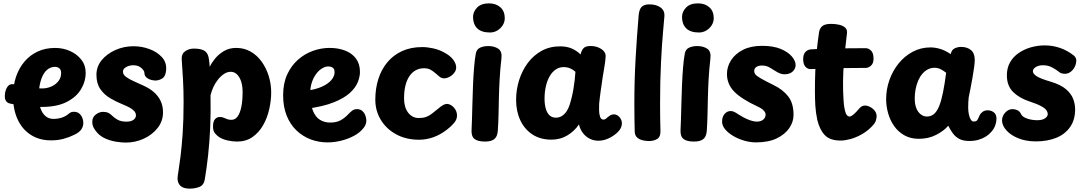

<svg xmlns="http://www.w3.org/2000/svg" viewBox="-20 -828 6449 1142"><path d="M34.2 -213.6Q19.8 -218.4 13.1 -232.1Q6.4 -245.7 9.6 -271.1Q12.9 -295.9 25 -312.9Q37.1 -330 59.8 -327.2Q64.7 -327 86.8 -320.7Q109 -314.4 145.8 -308.2Q182.6 -301.9 229.6 -301.9Q259.7 -301.9 285.8 -313.6Q311.9 -325.2 327.7 -345.8Q343.6 -366.3 343.6 -393Q343.6 -413.7 332.7 -422Q321.8 -430.3 307.2 -430.3Q286.3 -430.3 268.5 -419Q250.7 -407.7 237.9 -385.1Q225.1 -362.6 217.8 -329.7Q210.6 -296.9 210.6 -253.9Q210.6 -215 220.6 -184.8Q230.7 -154.7 250.2 -137.7Q269.8 -120.7 298.8 -120.7Q322.9 -120.7 347 -128.2Q371.1 -135.8 390.9 -153.1Q396.9 -158.1 403.3 -160.6Q409.7 -163.1 419 -163.1Q439.6 -163.1 451.8 -152.4Q464 -141.8 469.8 -126.7Q475.6 -111.7 475.6 -97.3Q475.6 -76.7 464.3 -59.2Q453.1 -41.7 422.6 -26.7Q391.8 -11.4 357.9 -2.3Q324.1 6.9 283.4 6.9Q214.4 6.9 163.5 -25.7Q112.6 -58.2 85.1 -117.3Q57.6 -176.4 57.6 -255.9Q57.6 -318.9 75.2 -371.1Q92.9 -423.2 125.8 -461.9Q158.8 -500.6 204.6 -521.7Q250.4 -542.9 307.6 -542.9Q355.3 -542.9 396.5 -524.6Q437.7 -506.2 463.6 -473.2Q489.6 -440.1 489.6 -395.3Q489.6 -343.2 461.6 -296.8Q433.7 -250.4 375.9 -221.2Q318.1 -191.9 227.6 -191.9Q205.6 -191.9 175 -194.2Q144.4 -196.4 114.3 -200.2Q84.1 -204 62.2 -207.7Q40.2 -211.4 34.2 -213.6Z M968.3 -413Q965.6 -374.4 945.6 -361.7Q925.6 -349 903.6 -349Q894.2 -349 878.7 -353Q863.1 -357 850.8 -367.5Q838.6 -378 838.6 -398Q838.6 -402 831.7 -412.2Q824.9 -422.4 810.1 -431.2Q795.3 -439.9 771.4 -439.9Q758 -439.9 743.8 -435.3Q729.6 -430.7 720.5 -422.2Q711.4 -413.7 711.4 -401.4Q711.4 -383.8 730.1 -370.3Q748.8 -356.8 776.6 -344.5Q804.4 -332.2 832.6 -319Q870.8 -302 896.6 -278.9Q922.3 -255.9 935.9 -226.7Q949.6 -197.4 949.6 -159.6Q949.6 -107.6 917.6 -66.9Q885.7 -26.3 835.4 -3.2Q785.1 20 728.6 20Q700.7 20 668.8 14.6Q636.9 9.2 608.4 -3.2Q579.9 -15.7 560.6 -36Q545.9 -51.7 537.4 -67.7Q528.9 -83.7 528.9 -103.9Q528.9 -130.9 549.7 -146.8Q570.4 -162.8 593.4 -162.8Q611.2 -162.8 624.1 -156.7Q637 -150.6 644.7 -141.9Q657.1 -129 678 -116.7Q698.9 -104.4 732.6 -104.4Q752.4 -104.4 764.9 -110.1Q777.3 -115.7 782.9 -124.1Q788.6 -132.4 788.6 -141Q788.6 -156.1 778.3 -167.4Q768.1 -178.8 750.1 -188.5Q732 -198.2 707.6 -208.1Q671.7 -222.6 636 -243.4Q600.3 -264.2 576.9 -297.8Q553.6 -331.4 553.6 -383Q553.6 -432 584.7 -470Q615.9 -508 666.3 -530.5Q716.7 -553 774.6 -553Q823.1 -553 868.7 -536.2Q914.3 -519.3 942.8 -488.3Q971.3 -457.2 968.3 -413Z M1060.8 -476Q1059 -507.9 1081.7 -523.4Q1104.3 -539 1132 -539Q1173.4 -539 1194.3 -527.1Q1215.1 -515.1 1221 -485.6Q1222.8 -474.9 1223.8 -466.8Q1224.8 -458.8 1225.9 -450.4Q1227 -442 1227 -430.8Q1237.2 -451.9 1258.1 -478.1Q1278.9 -504.3 1310.9 -523.7Q1342.9 -543 1385 -543Q1433.2 -543 1471.8 -520.5Q1510.4 -498 1537.2 -460.1Q1564 -422.2 1578.5 -375.2Q1593 -328.1 1593 -279Q1593 -230.1 1581.3 -178.3Q1569.6 -126.4 1544.9 -83.2Q1520.3 -40 1481.9 -13Q1443.6 14 1390 14Q1362.7 14 1333.3 7.3Q1304 0.7 1282.7 -13Q1271.2 -21 1259.1 -34.7Q1247 -48.4 1247 -75.1Q1247 -104.9 1258.3 -118.6Q1269.7 -132.2 1287.9 -132.2Q1299.9 -132.2 1309.7 -128.1Q1319.4 -123.9 1330.5 -119.6Q1341.6 -115.3 1356.8 -115.3Q1379.2 -115.3 1393.7 -135.8Q1408.2 -156.2 1415.6 -193.2Q1423 -230.2 1423 -280Q1423 -317.3 1414 -344.2Q1405 -371 1389.1 -386Q1373.2 -401 1352.6 -401Q1331.1 -401 1311.7 -387.8Q1292.2 -374.7 1275.8 -353.8Q1259.4 -333 1248.4 -308.4Q1237.3 -283.8 1232.2 -260.9Q1234.2 -154.4 1230.1 -66.7Q1226 21.1 1217.8 95.7Q1209.6 170.3 1198.1 238.7Q1192.8 272.6 1166.8 283.3Q1140.9 294 1108 294Q1071.7 294 1053.8 277.7Q1036 261.4 1036 232.7Q1036 221.7 1041.5 189Q1047 156.3 1054 100.3Q1061 44.3 1066.5 -35.8Q1072 -116 1072 -222Q1072 -290 1068.5 -355.4Q1065 -420.9 1060.8 -476Z M1802.7 -181 1797.7 -287.8Q1855.9 -295 1894.1 -312.2Q1932.2 -329.4 1951.1 -352.1Q1970 -374.8 1970 -398.2Q1970 -417.7 1959.3 -425.2Q1948.6 -432.7 1932.2 -432.7Q1914.2 -432.7 1895.1 -420.9Q1875.9 -409.2 1860.3 -388.1Q1844.8 -367 1835.1 -338.6Q1825.4 -310.1 1825.4 -275.7Q1825.4 -209.4 1840.7 -170.8Q1855.9 -132.1 1882.7 -115.6Q1909.4 -99 1944 -99Q1978.3 -99 2002.7 -111Q2027 -123 2051 -148Q2062 -160 2074.4 -169.5Q2086.8 -179 2103.1 -179Q2122.9 -179 2135.3 -167.8Q2147.7 -156.6 2153.3 -140.7Q2159 -124.8 2159 -111.4Q2159 -101.4 2155.7 -90.3Q2152.4 -79.2 2142.3 -66.6Q2120.7 -38.9 2084.9 -19.9Q2049.1 -1 2008.4 9Q1967.7 19 1928 19Q1875.3 19 1827.7 1Q1780.1 -17 1743.1 -52.5Q1706 -88 1685 -140.5Q1664 -193 1664 -261Q1664 -332 1688 -384.5Q1712 -437 1752.1 -472.5Q1792.1 -508 1841.2 -525.5Q1890.3 -543 1940 -543Q1992.9 -543 2033.7 -526.8Q2074.6 -510.7 2097.8 -479.1Q2121 -447.6 2121 -400.2Q2121 -372.3 2108.2 -339.6Q2095.3 -306.9 2061.4 -275.6Q2027.6 -244.3 1964.7 -219.2Q1901.9 -194 1802.7 -181Z M2620.7 -516.6Q2657.8 -497.1 2675.6 -473.1Q2693.3 -449 2693.3 -427.1Q2693.3 -409.2 2681.4 -394.3Q2669.6 -379.3 2652.9 -370.7Q2636.3 -362 2621.3 -362Q2607 -362 2595.2 -371.1Q2583.3 -380.2 2570.5 -392Q2557.7 -403.8 2541.5 -412.9Q2525.3 -422 2502.3 -422Q2475.6 -422 2453.9 -410.7Q2432.3 -399.3 2416.4 -376.8Q2400.6 -354.3 2391.9 -320.8Q2383.3 -287.2 2383.3 -242Q2383.3 -218.7 2388.7 -197.9Q2394.1 -177.1 2405.4 -160.9Q2416.7 -144.8 2433.2 -135.4Q2449.8 -126 2471.3 -126Q2496.3 -126 2514.1 -132.4Q2531.9 -138.8 2548.6 -151.7Q2565.2 -164.6 2587.2 -182.6Q2619.2 -210 2637.3 -210Q2650.9 -210 2664.9 -200.9Q2679 -191.8 2688.7 -175.9Q2698.3 -160.1 2698.3 -140.1Q2698.3 -117 2680.1 -95.8Q2661.9 -74.6 2637.3 -56.1Q2600 -27.1 2558.2 -12Q2516.3 3.1 2472.3 3.1Q2395.8 3.1 2337.1 -28.7Q2278.3 -60.4 2245.3 -114.7Q2212.3 -169 2212.3 -235Q2212.3 -301.3 2230.4 -358.1Q2248.4 -414.9 2283.8 -457.4Q2319.2 -500 2371.3 -524Q2423.3 -548 2491.3 -548Q2522.3 -548 2557.6 -540.1Q2592.8 -532.1 2620.7 -516.6Z M2810 -509Q2814.6 -534.7 2835.2 -544.3Q2855.9 -554 2884.3 -554Q2920.3 -554 2943.9 -538Q2967.6 -522 2962.4 -480Q2955 -415.3 2951.8 -357.3Q2948.6 -299.2 2947.4 -246.3Q2946.3 -193.4 2945.2 -144.7Q2944.1 -96 2940.9 -50Q2938.3 -14.4 2919.5 -0.2Q2900.7 14 2865.3 14Q2820.3 14 2801.3 -2.4Q2782.3 -18.9 2784.9 -57Q2786.1 -76.1 2787.2 -116.8Q2788.3 -157.4 2789.8 -210.7Q2791.3 -263.9 2793.4 -319.8Q2795.6 -375.8 2799.7 -425.4Q2803.8 -475.1 2810 -509ZM2793.6 -726.7Q2793.6 -757.8 2817.6 -782.9Q2841.7 -808 2888.6 -808Q2930 -808 2956.2 -784.7Q2982.3 -761.4 2982.3 -719.8Q2982.3 -696.6 2969.7 -677.1Q2957 -657.7 2937.4 -646.2Q2917.8 -634.7 2894.6 -634.7Q2843.4 -634.7 2818.5 -659.4Q2793.6 -684.2 2793.6 -726.7Z M3049.7 -234Q3049.7 -294.6 3067.7 -351.6Q3085.7 -408.7 3119.4 -453.8Q3153.2 -499 3201.6 -525.7Q3250 -552.3 3311.6 -552.3Q3350.9 -552.3 3380.2 -539.7Q3409.6 -527.1 3433.1 -504.1Q3438.1 -526.1 3449.9 -540.3Q3461.8 -554.4 3492.6 -554.4Q3528.9 -554.4 3556.1 -536.9Q3583.3 -519.3 3582.3 -492.4Q3581.3 -465.3 3573 -418.7Q3564.7 -372 3558.7 -327Q3556.7 -313 3553.4 -291Q3550.2 -269 3547.7 -247.5Q3545.2 -226 3543.7 -211Q3542.9 -195.9 3543.2 -173.2Q3543.4 -150.6 3549.2 -133.6Q3555 -116.7 3569 -116.7Q3576.9 -116.7 3582.8 -120.8Q3588.7 -124.9 3595.1 -131.6Q3604.8 -139.4 3612.3 -143.6Q3619.9 -147.7 3632.2 -147.7Q3645.6 -147.7 3657.5 -138.3Q3669.4 -128.9 3675.7 -112.8Q3682 -96.7 3676.3 -77.2Q3671.7 -58.2 3650.1 -38.2Q3628.4 -18.1 3598.9 -4.6Q3569.4 9 3539.6 9Q3510.8 9 3486.8 -3.4Q3462.9 -15.8 3446.6 -37.5Q3430.2 -59.2 3423.7 -88.1Q3397.6 -48.8 3355.3 -23.1Q3313.1 2.6 3260 2.6Q3193.7 2.6 3146.8 -28.3Q3099.9 -59.2 3074.8 -112.6Q3049.7 -166 3049.7 -234ZM3218.9 -241.1Q3218.9 -209.2 3225.7 -183.7Q3232.6 -158.1 3247.4 -143.1Q3262.2 -128.1 3286.3 -128.1Q3305.8 -128.1 3321.1 -137.5Q3336.4 -146.9 3348.3 -163.4Q3360.2 -180 3367.3 -202Q3375 -225.4 3380.9 -250.4Q3386.9 -275.3 3391.1 -301.2Q3395.3 -327.1 3398.3 -352.3Q3401.3 -377.4 3402.6 -401.1Q3388.7 -414.1 3370.9 -421.5Q3353.1 -428.9 3332.7 -428.9Q3306 -428.9 3284.9 -414.3Q3263.8 -399.7 3249.1 -374Q3234.4 -348.3 3226.7 -314.3Q3218.9 -280.2 3218.9 -241.1Z M3778.8 -738Q3782.3 -774.3 3797.6 -788.2Q3812.8 -802 3842.2 -802Q3884.1 -802 3909.6 -783.1Q3935.1 -764.1 3931.6 -729Q3930.3 -710 3923.7 -638.6Q3917.1 -567.2 3911.6 -457.1Q3906.1 -347 3906.1 -213Q3906.1 -167 3906.7 -123.7Q3907.3 -80.4 3908.3 -52Q3910.1 -14.4 3889.2 -1.7Q3868.3 11 3839.7 11Q3820.9 11 3801.3 6.1Q3781.8 1.2 3768.9 -10.9Q3756.1 -23 3755.3 -44Q3754.3 -78.9 3753.7 -123.4Q3753.1 -168 3753.1 -214Q3753.1 -351 3760.6 -481.8Q3768.1 -612.6 3778.8 -738Z M4053 -509Q4057.6 -534.7 4078.2 -544.3Q4098.9 -554 4127.3 -554Q4163.3 -554 4186.9 -538Q4210.6 -522 4205.4 -480Q4198 -415.3 4194.8 -357.3Q4191.6 -299.2 4190.4 -246.3Q4189.3 -193.4 4188.2 -144.7Q4187.1 -96 4183.9 -50Q4181.3 -14.4 4162.5 -0.2Q4143.7 14 4108.3 14Q4063.3 14 4044.3 -2.4Q4025.3 -18.9 4027.9 -57Q4029.1 -76.1 4030.2 -116.8Q4031.3 -157.4 4032.8 -210.7Q4034.3 -263.9 4036.4 -319.8Q4038.6 -375.8 4042.7 -425.4Q4046.8 -475.1 4053 -509ZM4036.6 -726.7Q4036.6 -757.8 4060.6 -782.9Q4084.7 -808 4131.6 -808Q4173 -808 4199.2 -784.7Q4225.3 -761.4 4225.3 -719.8Q4225.3 -696.6 4212.7 -677.1Q4200 -657.7 4180.4 -646.2Q4160.8 -634.7 4137.6 -634.7Q4086.4 -634.7 4061.5 -659.4Q4036.6 -684.2 4036.6 -726.7Z M4712.3 -441.1Q4712.3 -418.9 4694.7 -402.6Q4677.1 -386.2 4645.7 -386.2Q4632 -386.2 4619.6 -391.2Q4607.2 -396.2 4597.9 -402Q4577 -415.2 4557.4 -426.7Q4537.9 -438.2 4511.9 -438.2Q4491.7 -438.2 4478.8 -429.8Q4465.9 -421.3 4465.9 -404.7Q4465.9 -394.9 4473.1 -385.5Q4480.3 -376.1 4504.6 -362Q4528.9 -347.9 4580.6 -322.3Q4636.8 -295.3 4668.3 -254.5Q4699.9 -213.7 4699.9 -145Q4699.9 -103 4674.4 -65.8Q4648.9 -28.6 4599.6 -4.8Q4550.2 18.9 4476.3 18.9Q4442.2 18.9 4406.7 8.6Q4371.2 -1.7 4341.5 -19.1Q4311.8 -36.6 4293.3 -58.6Q4274.9 -80.6 4274.9 -104Q4274.9 -133.4 4289.9 -150.5Q4304.9 -167.6 4326.3 -167.6Q4336.7 -167.6 4348.3 -162Q4359.9 -156.4 4372.9 -147Q4383.9 -139.6 4402.7 -129.6Q4421.4 -119.6 4442.7 -112.1Q4464 -104.6 4481.1 -104.6Q4506.1 -104.6 4519.9 -116.8Q4533.8 -129.1 4533.8 -146.4Q4533.8 -157.6 4523.1 -170Q4512.4 -182.4 4484.9 -195Q4389.2 -239.6 4346.6 -283.6Q4303.9 -327.6 4303.9 -388Q4303.9 -431.6 4328.3 -469.7Q4352.8 -507.9 4399.3 -531.7Q4445.8 -555.4 4512.9 -555.4Q4579.4 -555.4 4623.6 -537Q4667.7 -518.6 4690 -491.8Q4712.3 -465.1 4712.3 -441.1Z M4851.6 -635.9Q4855.1 -659 4870.7 -672.5Q4886.3 -686 4923.8 -686Q4949 -686 4971.8 -680.7Q4994.6 -675.4 5007.8 -662.9Q5021 -650.4 5017.4 -627.1Q5011 -574.8 5005.1 -519.3Q4999.2 -463.8 4996.2 -405.4Q4993.2 -347 4994.8 -285Q4996.6 -220.7 5002.1 -188.4Q5007.6 -156.1 5015.6 -145.4Q5023.6 -134.8 5031.9 -134.8Q5040.9 -134.8 5052.2 -143.6Q5063.4 -152.3 5073.8 -163.7Q5084.2 -175.1 5090.2 -182.1Q5096.2 -189.1 5104.5 -194.7Q5112.8 -200.3 5124.4 -200.3Q5138.8 -200.3 5155 -192Q5171.2 -183.7 5182.7 -169.4Q5194.1 -155.1 5194.1 -136.1Q5194.1 -129.1 5190.2 -112.6Q5186.3 -96 5162 -72Q5135 -45.2 5102.2 -27.2Q5069.3 -9.2 5037.4 -0.6Q5005.4 8 4979.6 8Q4915.7 8 4885.1 -25.2Q4854.4 -58.3 4841.1 -115.4Q4831.8 -159.4 4829.4 -201.2Q4827.1 -243 4827.1 -288Q4827.1 -349 4829.3 -405.8Q4831.6 -462.6 4837.2 -519.5Q4842.8 -576.4 4851.6 -635.9ZM4803.4 -417Q4784.4 -416 4770.8 -430.8Q4757.2 -445.7 4757.2 -476.1Q4757.2 -504.8 4770.8 -519.1Q4784.4 -533.4 4803.4 -534.4Q4829.4 -536.4 4868.1 -537.9Q4906.7 -539.4 4951.3 -539.9Q4995.9 -540.4 5042 -540.9Q5088.1 -541.4 5129.1 -541.4Q5146.1 -541.4 5160.8 -527.1Q5175.6 -512.8 5175.8 -479Q5175.8 -450.9 5160.4 -437.4Q5145.1 -424 5129.1 -424Q5087.1 -424 5046.6 -423.5Q5006.1 -423 4966.3 -422.5Q4926.4 -422 4885.9 -420.5Q4845.4 -419 4803.4 -417Z M5250.7 -238Q5250.7 -297 5270.2 -352.2Q5289.7 -407.3 5325.2 -451Q5360.8 -494.7 5409 -520.3Q5457.2 -546 5514.7 -546Q5541.7 -546 5571.7 -537.2Q5601.8 -528.4 5634.7 -506.1Q5640 -531.8 5658.3 -540.4Q5676.6 -549 5695.6 -549Q5732.8 -549 5755.2 -530.2Q5777.7 -511.4 5777.7 -472.1Q5777.7 -454.9 5773.7 -425.4Q5769.7 -396 5763.7 -362.4Q5757.7 -328.9 5751.7 -298.4Q5745.7 -268 5741.7 -249Q5738.7 -219 5738.7 -188Q5738.7 -167 5742.7 -147.9Q5746.7 -128.8 5754 -116.9Q5761.3 -105.1 5771.2 -105.1Q5784.4 -105.1 5790 -110.7Q5795.6 -116.3 5799 -125.3Q5802.4 -134.3 5807.4 -143.3Q5813.4 -155.3 5825.6 -163.7Q5837.7 -172 5854.7 -172Q5874.6 -172 5890.8 -160.1Q5907.1 -148.1 5907.1 -121.1Q5907.1 -105.2 5900.3 -84.2Q5893.4 -63.2 5877.2 -44.8Q5863.9 -28.8 5844.7 -16.4Q5825.4 -4.1 5800.8 3.2Q5776.1 10.6 5745.1 10.6Q5708.4 10.6 5685.2 -2.1Q5661.9 -14.7 5647 -35.6Q5632.1 -56.4 5620.2 -80.1Q5594.2 -49.7 5548.7 -26.1Q5503.1 -2.4 5445.1 -2.4Q5395.6 -2.4 5358.9 -23.3Q5322.2 -44.2 5298.3 -78.2Q5274.4 -112.2 5262.6 -154.1Q5250.7 -196 5250.7 -238ZM5420.7 -241Q5420.7 -216 5426.1 -196.3Q5431.6 -176.6 5441.7 -162.9Q5451.9 -149.3 5465.1 -142.1Q5478.3 -134.9 5493.1 -134.9Q5518 -134.9 5535.9 -150.5Q5553.8 -166.1 5566.5 -198Q5579.2 -229.9 5589.1 -279.2Q5598.9 -328.4 5607.7 -395.2Q5588.7 -409.9 5572.9 -417.4Q5557.2 -424.9 5538.8 -424.9Q5517.4 -424.9 5499.2 -415.6Q5481 -406.2 5466.4 -389.4Q5451.8 -372.7 5441.7 -349.6Q5431.7 -326.6 5426.2 -299.1Q5420.7 -271.7 5420.7 -241Z M6367.8 -497Q6381.8 -484 6381.8 -468Q6380.8 -436 6360.7 -412.5Q6340.6 -389 6313.8 -389Q6306.8 -389 6298.2 -390.7Q6289.7 -392.4 6282.7 -397.4Q6264.7 -412.4 6239.4 -426.2Q6214.1 -440 6183.8 -440Q6166.6 -440 6153.1 -435.2Q6139.7 -430.3 6131.6 -422.2Q6123.6 -414.1 6123.6 -403.4Q6123.6 -390 6144.4 -375.6Q6165.3 -361.1 6229.1 -342.2Q6288.2 -324.8 6319.8 -297.9Q6351.3 -271 6363.1 -239.9Q6374.8 -208.8 6374.8 -178Q6374.8 -115 6344.7 -72.2Q6314.7 -29.3 6262.2 -8.2Q6209.7 13 6141.8 13Q6082 13 6037 -5.4Q5992 -23.8 5966.7 -51.9Q5941.3 -80 5939.9 -109.9Q5939.6 -137 5958.6 -158Q5977.7 -179 6002.8 -179Q6017.3 -179 6031.7 -172.3Q6046 -165.6 6053.8 -148Q6061.8 -132 6089.9 -122.5Q6118 -113 6149 -113Q6179.4 -113 6195.7 -124.2Q6212 -135.4 6212 -149.9Q6212 -159.9 6204.7 -171.3Q6197.4 -182.7 6174 -195.9Q6150.6 -209.1 6102 -225.1Q6041.4 -245.2 6005.1 -281.8Q5968.8 -318.4 5968.8 -380.2Q5968.8 -424.8 5988.2 -458.2Q6007.7 -491.6 6040.3 -513.6Q6072.9 -535.6 6112.8 -546.8Q6152.8 -558 6193.8 -558Q6241 -558 6285.1 -542.9Q6329.1 -527.9 6367.8 -497Z"/></svg>

Font: Playpen Sans Thai
Style: Regular
Weight: 400
Designer: Sirin Gunkloy, Laura Meseguer, Veronika Burian, José Scaglione
Foundry: TypeTogether
Version: Version 2.000